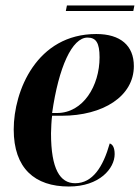

<svg xmlns="http://www.w3.org/2000/svg" viewBox="-20 -670 510 700"><path d="M220 -630H466L470 -650H224ZM231 10C343 10 398 -56 398 -108C398 -133 390 -144 380 -147C356 -62 318 -2 254 -2C199 -2 166 -53 166 -184C166 -198 168 -236 170 -248H205C356 -248 468 -319 468 -429C468 -504 419 -546 331 -546C114 -546 30 -339 30 -198C30 -56 107 10 231 10ZM188 -258H170C194 -426 243 -533 299 -533C330 -533 343 -514 343 -461C343 -357 283 -258 188 -258Z"/></svg>

Font: Noto Serif Display Condensed
Style: Bold Italic
Weight: 700
Width: 3
Italic angle: -12°
Designer: Monotype Design Team
Foundry: Monotype Imaging Inc.
Version: Version 2.009